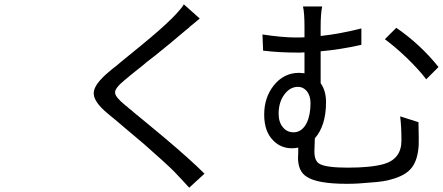

<svg xmlns="http://www.w3.org/2000/svg" viewBox="-20 -818 2055 891"><path d="M833 -798 907 -732Q896 -723 872 -703L863 -696L855 -688Q844 -680 840 -676Q771 -617 701 -561L661 -530L642 -514L623 -499Q606 -486 584.5 -468Q563 -450 558 -446Q512 -408 514 -388Q514 -368 562 -329L571 -322L580 -314Q591 -306 599 -298Q636 -268 643 -262Q658 -250 743 -179Q864 -77 929 -12L858 53Q846 40 825 17L808 -1L791 -19Q755 -56 650 -148Q580 -208 560 -224Q511 -266 480 -291Q412 -347 415 -389Q418 -429 487 -486Q498 -496 518 -511L536 -526L554 -541Q604 -582 635 -607Q730 -685 777 -732Q799 -754 808 -765Q825 -783 833 -798Z M1294 -226Q1313 -204 1342 -204Q1381 -204 1403 -247Q1421 -284 1421 -340Q1421 -373 1404 -395Q1387 -415 1363 -415Q1326 -415 1300 -380Q1273 -344 1273 -290Q1273 -250 1294 -226ZM1837 -278 1922 -251Q1924 -156 1923 -145Q1919 -75 1890 -39Q1862 -3 1794 15Q1762 25 1700 29Q1642 35 1590 35Q1452 35 1403 2Q1363 -23 1363 -86L1364 -110V-133Q1350 -130 1334 -130Q1284 -130 1249 -165Q1206 -207 1206 -286Q1206 -365 1250 -421Q1297 -480 1368 -480Q1371 -480 1393 -478V-575L1375 -574H1358Q1275 -574 1201 -583L1198 -658Q1291 -644 1353 -644Q1384 -644 1393 -645V-694Q1393 -759 1386 -788H1475Q1468 -753 1468 -694V-651Q1559 -661 1657 -686V-610Q1560 -588 1468 -580V-432Q1493 -397 1493 -344Q1493 -235 1441 -176Q1439 -122 1439 -115Q1439 -70 1464 -57Q1495 -40 1595 -40Q1702 -40 1762 -57Q1843 -81 1843 -166Q1843 -230 1837 -278ZM1766 -636 1819 -689Q1931 -612 2015 -507L1958 -450Q1924 -495 1865 -552Q1810 -604 1766 -636Z"/></svg>

Font: Source Han Sans Regular
Style: Regular
Weight: 400
Designer: Ryoko NISHIZUKA  (kana & ideographs); Paul D. Hunt (Latin, Greek & Cyrillic); Wenlong ZHANG  (bopomofo); Sandoll Communi
Foundry: Adobe Systems Incorporated
Version: Version 1.00 January 18, 2024, initial release